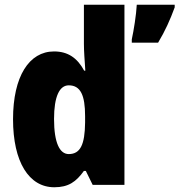

<svg xmlns="http://www.w3.org/2000/svg" viewBox="-20 -780 757 810"><path d="M209 10C269 10 301 -13 334 -59H342L371 0H505V-760H334V-595C334 -566 337 -525 340 -482H335C306 -536 266 -563 208 -563C103 -563 35 -458 35 -277C35 -97 102 10 209 10ZM717 -749V-760H557C555 -719 544 -650 536 -614V-600H647C677 -650 698 -697 717 -749ZM270 -130C232 -130 208 -177 208 -278C208 -373 231 -420 270 -420C320 -420 339 -378 339 -290V-263C338 -170 319 -130 270 -130Z"/></svg>

Font: Noto Sans Devanagari UI Condensed Black
Style: Regular
Weight: 900
Width: 3
Designer: Jelle Bosma - Monotype Design Team
Foundry: Monotype Imaging Inc.
Version: Version 2.004